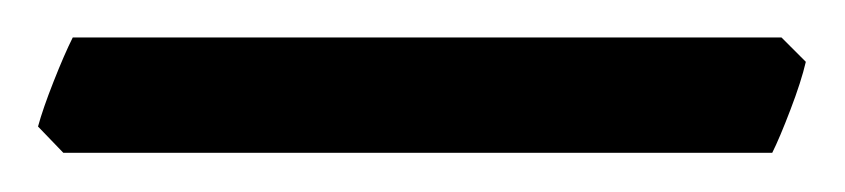

<svg xmlns="http://www.w3.org/2000/svg" viewBox="-34 41 440 100"><path d="M385.7 73.2Q383.3 83.5 377.7 98.1Q372.1 112.8 368.2 120.6H-1L-14.2 106.9Q-11.7 97.7 -6.1 83.5Q-0.5 69.3 3.9 60.5H373Z"/></svg>

Font: Namdhinggo Medium
Style: Regular
Weight: 500
Designer: Victor Gaultney
Foundry: SIL International
Version: Version 3.001